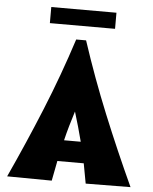

<svg xmlns="http://www.w3.org/2000/svg" viewBox="-59 -935 784 986"><g transform="rotate(5 333.0 -442.0)"><path d="M420 2 401 -101H265L245 2L15 0Q98 -180 172 -361Q246 -542 307 -731H358Q420 -542 494 -361Q568 -180 651 0ZM376 -210Q366 -248 355.5 -286Q345 -324 333 -362Q321 -324 310 -286Q299 -248 290 -210ZM165 -886H501V-803H165Z"/></g></svg>

Font: CAT Rhythmus
Style: Regular
Weight: 400
Designer: Peter Wiegel nach alter Vorlage
Foundry: Peter Wiegel
Version: 1.000